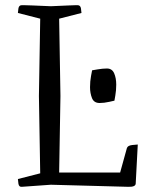

<svg xmlns="http://www.w3.org/2000/svg" viewBox="-20 -720 561 740"><path d="M64 0Q53 1 51 -12Q49 -25 49 -30L135 -52L130 -350L135 -648L49 -670Q49 -675 51 -687.5Q53 -700 64 -700Q64 -700 72.5 -700Q81 -700 105 -699Q129 -698 176 -696Q223 -698 244.5 -699Q266 -700 272.5 -700Q279 -700 279 -700Q290 -700 292 -687.5Q294 -675 294 -670L208 -648L213 -350L208 -55H443L469 -149Q472 -159 489 -161Q506 -163 511 -163L503 -12Q502 1 474 0L176 -8ZM364 -323Q342 -323 334.5 -342Q327 -361 327 -384Q327 -407 331 -428Q335 -449 335 -449Q335 -449 355.5 -452.5Q376 -456 392 -456Q412 -456 420 -437.5Q428 -419 428 -394Q428 -372 424.5 -352Q421 -332 421 -332Q421 -332 401 -327.5Q381 -323 364 -323Z"/></svg>

Font: Mate
Style: Regular
Weight: 400
Designer: Eduardo Rodriguez Tunni
Foundry: Eduardo Rodriguez Tunni
Version: Version 1.003; ttfautohint (v1.8.4.7-5d5b);gftools[0.9.24]